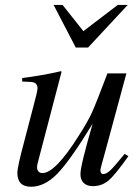

<svg xmlns="http://www.w3.org/2000/svg" viewBox="-20 -729 540 761"><path d="M474.1 -119.1 488.8 -109.9Q436 -35.2 409.7 -13.2Q383.3 8.8 348.1 8.8Q324.7 8.8 311.8 -3.7Q298.8 -16.1 298.8 -39.1Q298.8 -72.3 347.2 -238.8Q257.8 -92.3 207.3 -40.5Q156.7 11.2 103 11.2Q48.8 11.2 48.8 -43.9Q48.8 -67.4 76.2 -168.9L113.8 -313Q128.9 -367.7 128.9 -380.9Q128.9 -385.7 126 -391.6Q123 -397.5 119.1 -399.9Q111.8 -403.3 105.2 -404.1Q98.6 -404.8 67.9 -405.8V-419.9Q143.6 -428.7 221.2 -446.8L224.1 -444.8L127.9 -77.1L127 -67.9Q126 -57.1 132.1 -50Q138.2 -43 147.9 -43Q199.2 -43 292 -190.9Q327.6 -246.1 344.2 -282.5Q360.8 -318.8 405.8 -438H481L398.9 -134.8Q377.9 -60.5 377.9 -55.2Q377.9 -39.1 389.2 -39.1Q401.9 -39.1 417.5 -54Q433.1 -68.8 474.1 -119.1ZM486.3 -709.5 329.1 -540.5H280.3L192.4 -709.5H228L310.5 -605.5L446.8 -709.5Z"/></svg>

Font: Accordance
Style: Italic
Weight: 400
Italic angle: -11°
Version: Version 1.2 (build January 31, 2020) Miklal Software Solutio